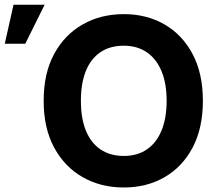

<svg xmlns="http://www.w3.org/2000/svg" viewBox="-128 -791 910 822"><path d="M740.6 -359.4Q740.6 -242.4 696.7 -159.3Q652.8 -76.3 576.3 -32.3Q499.7 11.7 402.1 11.7Q303.7 11.7 226.1 -32.4Q148.4 -76.6 103.6 -159.8Q58.7 -243 59 -359.4Q58.7 -476.6 103.6 -559.5Q148.4 -642.5 226.1 -686.5Q303.7 -730.5 402.1 -730.5Q499.7 -730.5 576.2 -686.5Q652.6 -642.5 696.6 -559.5Q740.6 -476.6 740.6 -359.4ZM585.4 -359.4Q585.4 -433.9 563.4 -486.6Q541.4 -539.3 500.4 -567.3Q459.4 -595.3 401.6 -595.3Q342.8 -595.3 301.7 -567.3Q260.5 -539.3 239.4 -486.6Q218.2 -433.9 218.4 -359.4Q218.2 -285.2 239.5 -232.3Q260.8 -179.5 302.1 -151.5Q343.4 -123.4 402.1 -123.4Q460.2 -123.4 501 -151.5Q541.9 -179.5 563.6 -232.3Q585.4 -285.2 585.4 -359.4ZM-107.6 -603.7 -70.1 -770.7H63.1L-19.9 -603.7Z"/></svg>

Font: Inter Display V
Style: Regular
Weight: 400
Designer: Rasmus Andersson
Foundry: rsms
Version: Version 3.015;git-src